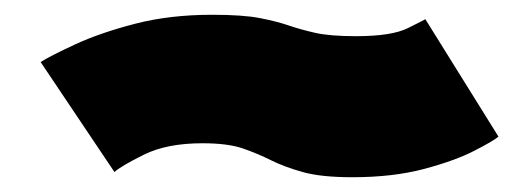

<svg xmlns="http://www.w3.org/2000/svg" viewBox="-20 -476 708 260"><path d="M457 -236Q512 -236 554.2 -247.2Q596.5 -258.5 622.2 -271.8Q648 -285 655 -291L556 -450Q554.5 -449 532.5 -438Q510.5 -427 462 -427Q427 -427 407 -431.5Q387 -436 371 -441.5Q355 -447 332 -451.5Q309 -456 267 -456Q210 -456 162.8 -443.8Q115.5 -431.5 82 -416Q48.5 -400.5 35 -392L135 -243Q143.5 -251 174.8 -266.5Q206 -282 254 -282Q288.5 -282 308.8 -275Q329 -268 347 -259Q365 -250 390 -243Q415 -236 457 -236Z"/></svg>

Font: Anybody ExtraExpanded Black
Style: Italic
Weight: 900
Width: 8
Italic angle: -10°
Version: Version 1.113;gftools[0.9.25]